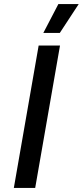

<svg xmlns="http://www.w3.org/2000/svg" viewBox="-20 -924 407 944"><path d="M48 0H153L275 -700H170ZM367 -904H267L193 -762H274Z"/></svg>

Font: Fixel Display Medium
Style: Italic
Weight: 500
Italic angle: -10°
Designer: AlfaBravo + MacPaw
Foundry: Kyrylo Tkachov, Marchela Mozhyna, Serhii Makarenko, Maria Weinstein, Zakhar Kryvoshyya
Version: Version 1.210;Glyphs 3.2 (3217)